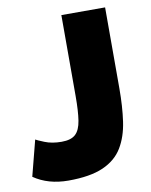

<svg xmlns="http://www.w3.org/2000/svg" viewBox="-82 -771 662 843"><g transform="rotate(-10 249.0 -349.5)"><path d="M42 -192Q48 -188 80 -175Q112 -162 155 -162Q197 -162 217 -180.5Q237 -199 243.5 -240.5Q250 -282 250 -349V-710H445V-349Q445 -268 435.5 -202Q426 -136 397 -88Q368 -40 310 -14.5Q252 11 155 11Q65 11 1 -33Z"/></g></svg>

Font: Raleway Black
Style: Regular
Weight: 900
Designer: Matt McInerney, Pablo Impallari, Rodrigo Fuenzalida
Foundry: Matt McInerney, Pablo Impallari, Rodrigo Fuenzalida
Version: Version 4.026